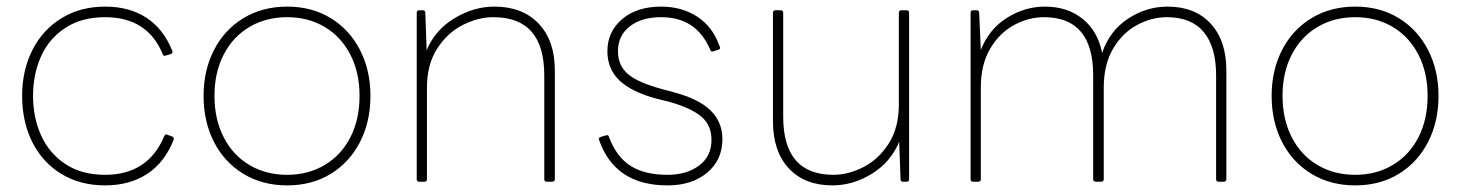

<svg xmlns="http://www.w3.org/2000/svg" viewBox="-20 -537 4420 581"><path d="M505 -113Q478 -45 425 -10.5Q372 24 298 24Q223 24 166 -10.5Q109 -45 78 -106.5Q47 -168 47 -247Q47 -325 78.5 -386.5Q110 -448 167 -482.5Q224 -517 298 -517Q372 -517 423.5 -483Q475 -449 501 -384Q502 -382 502 -379Q502 -375 496 -373L482 -369L478 -368Q474 -368 472 -374Q426 -485 298 -485Q227 -485 177.5 -452.5Q128 -420 104 -366Q80 -312 80 -247Q80 -181 104.5 -127Q129 -73 178 -40.5Q227 -8 298 -8Q428 -8 477 -125Q481 -133 487 -129L501 -124Q508 -121 505 -113Z M596 -247Q596 -324 627.5 -385.5Q659 -447 716.5 -482Q774 -517 849 -517Q924 -517 981 -482Q1038 -447 1069.5 -385.5Q1101 -324 1101 -247Q1101 -169 1069.5 -107.5Q1038 -46 981 -11Q924 24 849 24Q774 24 716.5 -11Q659 -46 627.5 -107.5Q596 -169 596 -247ZM1068 -247Q1068 -318 1040 -372Q1012 -426 962.5 -455.5Q913 -485 849 -485Q785 -485 735 -455.5Q685 -426 657 -372Q629 -318 629 -247Q629 -176 657 -121.5Q685 -67 735 -37.5Q785 -8 849 -8Q913 -8 963 -38Q1013 -68 1040.5 -122Q1068 -176 1068 -247Z M1476 -517Q1561 -517 1610 -465.5Q1659 -414 1659 -324V5Q1659 13 1650 13H1635Q1627 13 1627 5V-309Q1627 -485 1473 -485Q1427 -485 1380.5 -461.5Q1334 -438 1303 -390Q1272 -342 1272 -272V5Q1272 13 1264 13H1249Q1241 13 1241 5V-498Q1241 -506 1249 -506H1259Q1267 -506 1267 -498L1271 -385Q1297 -447 1355.5 -482Q1414 -517 1476 -517Z M2135 -381Q2131 -381 2129 -387Q2087 -485 1981 -485Q1921 -485 1885.5 -457Q1850 -429 1850 -382Q1850 -339 1880 -313Q1910 -287 1985 -267L2018 -258Q2094 -238 2130 -203Q2166 -168 2166 -116Q2166 -53 2120 -14.5Q2074 24 2000 24Q1841 24 1793 -113L1792 -116Q1792 -121 1799 -123L1812 -127Q1815 -128 1817 -128Q1822 -128 1823 -122Q1845 -63 1887.5 -35.5Q1930 -8 2000 -8Q2058 -8 2095.5 -36Q2133 -64 2133 -114Q2133 -158 2102.5 -184Q2072 -210 2005 -229L1968 -238Q1890 -259 1854 -294Q1818 -329 1818 -382Q1818 -441 1862.5 -479Q1907 -517 1981 -517Q2043 -517 2090 -486.5Q2137 -456 2158 -396Q2159 -395 2159 -392Q2159 -388 2153 -386L2139 -382Q2138 -381 2135 -381Z M2499 24Q2415 24 2367 -27.5Q2319 -79 2319 -170V-498Q2319 -506 2327 -506H2342Q2350 -506 2350 -498V-184Q2350 -8 2502 -8Q2547 -8 2593 -31.5Q2639 -55 2669.5 -103Q2700 -151 2700 -221V-498Q2700 -506 2708 -506H2723Q2731 -506 2731 -498V5Q2731 13 2723 13H2713Q2705 13 2705 5L2701 -108Q2675 -46 2618 -11Q2561 24 2499 24Z M3142 -517Q3210 -517 3256 -480Q3302 -443 3315 -377Q3338 -444 3393.5 -480.5Q3449 -517 3513 -517Q3596 -517 3643.5 -465.5Q3691 -414 3691 -324V5Q3691 13 3683 13H3668Q3660 13 3660 5V-309Q3660 -395 3622.5 -440Q3585 -485 3511 -485Q3465 -485 3421 -461.5Q3377 -438 3348.5 -390Q3320 -342 3320 -272V5Q3320 13 3311 13H3297Q3288 13 3288 5V-309Q3288 -485 3139 -485Q3093 -485 3049 -461.5Q3005 -438 2976.5 -390Q2948 -342 2948 -272V5Q2948 13 2940 13H2925Q2917 13 2917 5V-498Q2917 -506 2925 -506H2935Q2943 -506 2943 -498L2948 -386Q2973 -449 3027 -483Q3081 -517 3142 -517Z M3828 -247Q3828 -324 3859.5 -385.5Q3891 -447 3948.5 -482Q4006 -517 4081 -517Q4156 -517 4213 -482Q4270 -447 4301.5 -385.5Q4333 -324 4333 -247Q4333 -169 4301.5 -107.5Q4270 -46 4213 -11Q4156 24 4081 24Q4006 24 3948.5 -11Q3891 -46 3859.5 -107.5Q3828 -169 3828 -247ZM4300 -247Q4300 -318 4272 -372Q4244 -426 4194.5 -455.5Q4145 -485 4081 -485Q4017 -485 3967 -455.5Q3917 -426 3889 -372Q3861 -318 3861 -247Q3861 -176 3889 -121.5Q3917 -67 3967 -37.5Q4017 -8 4081 -8Q4145 -8 4195 -38Q4245 -68 4272.5 -122Q4300 -176 4300 -247Z"/></svg>

Font: LINE Seed JP_TTF Thin
Style: Regular
Weight: 250
Designer: LY Corporation & Fontrix & Fontworks
Version: Version 1.008